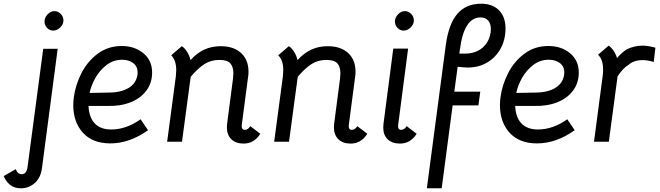

<svg xmlns="http://www.w3.org/2000/svg" viewBox="-143 -763 3558 1035"><path d="M-123 186 -58 149Q-48 176 -26 176Q-1 176 5 141L90 -500H168L83 145Q76 196 44 224Q12 252 -30 252Q-65 252 -88 234Q-111 216 -123 186ZM97 -647Q97 -668 113.5 -685.5Q130 -703 150 -703Q170 -703 184.5 -688Q199 -673 199 -653Q199 -632 181.5 -615Q164 -598 144 -598Q125 -598 111 -612.5Q97 -627 97 -647Z M252 -196Q252 -217 255 -239Q264 -306 296.5 -369.5Q329 -433 384.5 -474Q440 -515 513 -515Q583 -515 630 -476Q677 -437 677 -372Q677 -316 646 -274.5Q615 -233 560.5 -211.5Q506 -190 437 -192H334Q337 -130 368 -97.5Q399 -65 457 -65Q537 -65 615 -120L655 -61Q555 10 452 10Q356 10 304 -47.5Q252 -105 252 -196ZM598 -360Q599 -364 599 -372Q599 -405 575 -423Q551 -441 515 -441Q469 -441 432 -413Q395 -385 371.5 -343.5Q348 -302 340 -262L443 -264Q508 -264 549.5 -288.5Q591 -313 598 -360Z M1260 -42Q1227 11 1170 11Q1128 11 1104 -12.5Q1080 -36 1080 -76Q1080 -88 1081 -94L1113 -339Q1115 -359 1115 -368Q1115 -404 1098 -422Q1081 -440 1040 -440Q994 -440 959 -417.5Q924 -395 885 -349L838 1H758L805 -352Q807 -376 807 -385Q807 -438 780 -465L837 -514Q852 -505 865 -484.5Q878 -464 884 -439Q919 -478 959 -496Q999 -514 1047 -514Q1120 -514 1160.5 -473.5Q1201 -433 1196 -361L1160 -87V-82Q1160 -63 1177 -63Q1194 -63 1206 -83Z M1837 -42Q1804 11 1747 11Q1705 11 1681 -12.5Q1657 -36 1657 -76Q1657 -88 1658 -94L1690 -339Q1692 -359 1692 -368Q1692 -404 1675 -422Q1658 -440 1617 -440Q1571 -440 1536 -417.5Q1501 -395 1462 -349L1415 1H1335L1382 -352Q1384 -376 1384 -385Q1384 -438 1357 -465L1414 -514Q1429 -505 1442 -484.5Q1455 -464 1461 -439Q1496 -478 1536 -496Q1576 -514 1624 -514Q1697 -514 1737.5 -473.5Q1778 -433 1773 -361L1737 -87V-82Q1737 -63 1754 -63Q1771 -63 1783 -83Z M2003 -82Q2003 -63 2020 -63Q2028 -63 2036 -68.5Q2044 -74 2049 -83L2103 -42Q2070 11 2013 11Q1971 11 1947 -12Q1923 -35 1923 -75Q1923 -87 1924 -94L1977 -501H2057L2003 -87ZM1986 -647Q1986 -668 2002.5 -685.5Q2019 -703 2039 -703Q2059 -703 2073.5 -688Q2088 -673 2088 -653Q2088 -632 2070.5 -615Q2053 -598 2033 -598Q2014 -598 2000 -612.5Q1986 -627 1986 -647Z M2451 -743Q2512 -743 2547 -707.5Q2582 -672 2582 -610Q2582 -549 2555.5 -501Q2529 -453 2483 -426Q2437 -399 2380 -399Q2365 -399 2357 -400L2324 -403L2306 -269H2446L2436 -195H2297L2238 252H2158L2260 -519Q2275 -633 2322 -688Q2369 -743 2451 -743ZM2502 -589Q2503 -595 2503 -606Q2503 -636 2488.5 -652.5Q2474 -669 2447 -669Q2358 -669 2336 -495L2333 -474H2363Q2420 -474 2457 -505Q2494 -536 2502 -589Z M2552 -196Q2552 -217 2555 -239Q2564 -306 2596.5 -369.5Q2629 -433 2684.5 -474Q2740 -515 2813 -515Q2883 -515 2930 -476Q2977 -437 2977 -372Q2977 -316 2946 -274.5Q2915 -233 2860.5 -211.5Q2806 -190 2737 -192H2634Q2637 -130 2668 -97.5Q2699 -65 2757 -65Q2837 -65 2915 -120L2955 -61Q2855 10 2752 10Q2656 10 2604 -47.5Q2552 -105 2552 -196ZM2898 -360Q2899 -364 2899 -372Q2899 -405 2875 -423Q2851 -441 2815 -441Q2769 -441 2732 -413Q2695 -385 2671.5 -343.5Q2648 -302 2640 -262L2743 -264Q2808 -264 2849.5 -288.5Q2891 -313 2898 -360Z M3390 -506 3381 -429Q3347 -439 3322 -439Q3274 -439 3246 -414Q3214 -395 3186 -351L3139 1H3059L3106 -355Q3108 -367 3108 -389Q3108 -442 3081 -468L3138 -517Q3152 -508 3164.5 -489.5Q3177 -471 3183 -450Q3205 -476 3232 -495Q3273 -517 3322 -517Q3348 -517 3390 -506Z"/></svg>

Font: Bellota
Style: Bold Italic
Weight: 700
Italic angle: -7.5°
Designer: Kemie Guaida
Foundry: Kemie Guaida
Version: Version 4.001